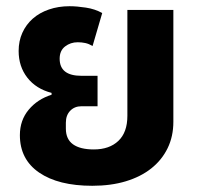

<svg xmlns="http://www.w3.org/2000/svg" viewBox="-20 -586 641 618"><path d="M277 12Q168 12 106 -30.5Q44 -73 44 -151Q44 -199 72.5 -233Q101 -267 146 -281V-287Q96 -300 68 -336Q40 -372 40 -422Q40 -454 52 -480.5Q64 -507 85.5 -526Q107 -545 137.5 -555.5Q168 -566 204 -566Q227 -566 256.5 -561.5Q286 -557 309 -544L278 -438Q266 -445 254.5 -447.5Q243 -450 230 -450Q207 -450 189.5 -436.5Q172 -423 172 -397Q172 -342 242 -342H294V-244H242Q220 -244 206 -229.5Q192 -215 192 -191V-172Q192 -138 215 -121.5Q238 -105 282 -105Q332 -105 361 -132.5Q390 -160 390 -213V-554H538V-194Q538 -147 519.5 -109Q501 -71 467 -44Q433 -17 385 -2.5Q337 12 277 12Z"/></svg>

Font: IBM Plex Thai
Style: Bold
Weight: 700
Designer: Mike Abbink, Paul van der Laan, Pieter van Rosmalen, Ben Mitchell, Mark Frömberg
Foundry: Bold Monday
Version: Version 1.0